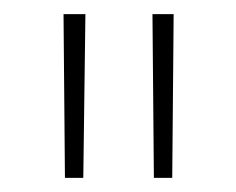

<svg xmlns="http://www.w3.org/2000/svg" viewBox="-20 -690 335 272"><path d="M70 -670 72 -438H98L101 -670ZM196 -670 198 -438H224L226 -670Z"/></svg>

Font: LT Wave Text Thin
Style: Regular
Weight: 100
Designer: Daniel Lyons
Version: Version 2.5 (Glyphs App)